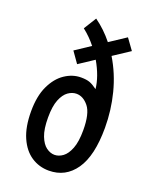

<svg xmlns="http://www.w3.org/2000/svg" viewBox="-147 -870 768 961"><g transform="rotate(20 236.5 -389.0)"><path d="M232.4 9.3Q180.7 9.3 138.9 -18.3Q97.2 -45.9 72.8 -101.3Q48.3 -156.7 48.3 -239.7Q48.3 -321.3 74 -375.5Q99.6 -429.7 140.4 -457Q181.2 -484.4 226.1 -484.4Q255.4 -484.4 272.9 -477.8Q290.5 -471.2 313.5 -454.1Q306.6 -519 264.2 -592.8L184.1 -540L143.1 -598.1L223.6 -651.4Q208.5 -670.4 191.2 -687.7Q173.8 -705.1 154.3 -720.2L195.8 -787.1Q248.5 -749.5 291 -696.3L377.4 -753.4L419.4 -695.3L332 -637.7Q378.4 -561 401.4 -471.2Q424.3 -381.3 424.3 -288.1Q424.3 -139.2 372.8 -64.9Q321.3 9.3 232.4 9.3ZM232.4 -74.7Q254.9 -74.7 276.4 -90.3Q297.9 -106 312 -142.1Q326.2 -178.2 326.2 -239.7Q326.2 -328.1 297.6 -364Q269 -399.9 232.4 -399.9Q210 -399.9 188.5 -384.8Q167 -369.6 152.8 -334.7Q138.7 -299.8 138.7 -239.7Q138.7 -178.2 152.8 -142.1Q167 -106 188.5 -90.3Q210 -74.7 232.4 -74.7Z"/></g></svg>

Font: Voltaire
Style: Regular
Weight: 400
Designer: Yvonne Schüttler, Eben Sorkin, Emma Marichal
Foundry: Sorkin Type Co.
Version: Version 1.010; ttfautohint (v1.8.4.7-5d5b)